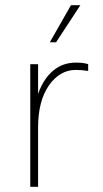

<svg xmlns="http://www.w3.org/2000/svg" viewBox="-20 -716 396 736"><path d="M96 0V-470H126V-356Q146 -413 183 -444.5Q220 -476 271 -476Q285 -476 297.5 -474.5Q310 -473 318 -470V-444Q306 -446 294.5 -447Q283 -448 271 -448Q209 -448 167.5 -388.5Q126 -329 126 -227V0ZM171 -554 252 -696H288L195 -554Z"/></svg>

Font: Gantari Thin
Style: Regular
Weight: 250
Designer: Anugrah Pasau
Foundry: Lafontype
Version: Version 1.000